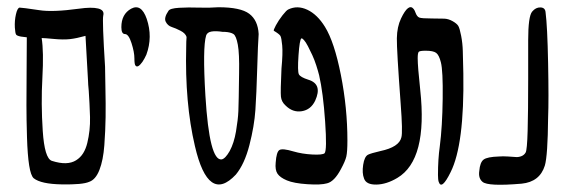

<svg xmlns="http://www.w3.org/2000/svg" viewBox="-20 -753 1556 530"><path d="M223 -530 216 -654Q191 -647 173 -645Q155 -643 128.5 -645.5Q102 -648 95 -648Q101 -610 97 -538.5Q93 -467 98 -391.5Q103 -316 123 -309Q145 -302 161.5 -302.5Q178 -303 190 -310.5Q202 -318 209.5 -330Q217 -342 221 -358.5Q225 -375 227 -393Q229 -411 228.5 -430Q228 -449 227 -467.5Q226 -486 225 -502Q223 -522 223 -530ZM73 -261Q65 -268 60.5 -296.5Q56 -325 54.5 -374.5Q53 -424 53 -462.5Q53 -501 53.5 -564.5Q54 -628 54 -650L38 -652Q27 -654 24.5 -657.5Q22 -661 21 -677Q20 -696 24 -713.5Q28 -731 34 -732Q41 -732 88 -725Q125 -719 198 -729Q233 -734 251 -729.5Q269 -725 265 -710Q262 -697 270 -569Q270 -554 271 -510Q272 -466 271.5 -429.5Q271 -393 268 -352Q265 -311 254.5 -284Q244 -257 226 -251Q208 -243 150.5 -244Q93 -245 73 -261Z M354 -572Q351 -575 351 -592Q351 -609 343 -634Q335 -659 325 -659Q315 -659 315 -678Q315 -714 342 -729Q370 -744 385 -701Q402 -651 384 -602Q379 -591 373 -582Q360 -564 354 -572Z M614 -336Q626 -358 631.5 -390.5Q637 -423 638 -446.5Q639 -470 640 -552Q641 -605 636.5 -629.5Q632 -654 624.5 -659Q617 -664 601 -665Q597 -665 595 -665Q576 -668 564 -666Q552 -664 549 -655Q539 -622 547 -489Q558 -308 592 -313Q602 -315 614 -336ZM495 -651Q492 -661 478.5 -668Q465 -675 454 -678.5Q443 -682 437.5 -693Q432 -704 445 -723Q449 -730 474.5 -731.5Q500 -733 528.5 -732Q557 -731 583 -733Q644 -733 668 -715Q692 -697 694 -659Q692 -633 690 -563.5Q688 -494 685 -449.5Q682 -405 668.5 -352.5Q655 -300 631 -271Q555 -190 518 -350Q490 -469 494 -623Q494 -639 495 -651Z M741 -304Q743 -334 751.5 -339Q760 -344 790 -335Q814 -328 842 -326.5Q870 -325 876 -330Q883 -338 877.5 -417.5Q872 -497 861 -545Q858 -557 853 -572.5Q848 -588 842 -601Q836 -614 830 -625.5Q824 -637 819 -642.5Q814 -648 812 -647Q807 -644 804 -600Q801 -556 805 -548Q809 -540 831 -533Q871 -521 850 -475Q838 -450 813 -446Q788 -442 768 -462Q757 -472 755.5 -486Q754 -500 757 -564Q761 -606 759 -627.5Q757 -649 754 -654Q751 -659 736 -668Q734 -669 741.5 -683Q749 -697 760 -711Q771 -725 776 -727Q801 -739 828.5 -726Q856 -713 877 -679Q903 -637 921 -546Q939 -455 939 -365Q939 -334 936 -321Q933 -308 921 -286Q903 -252 883 -247Q866 -242 828.5 -244.5Q791 -247 772 -255Q753 -263 746 -273.5Q739 -284 741 -304Z M1189 -270Q1189 -314 1194 -349Q1201 -403 1202 -480.5Q1203 -558 1197 -581Q1192 -601 1184 -607Q1176 -613 1155 -613Q1139 -613 1136 -610Q1133 -607 1133 -592Q1133 -570 1140 -505Q1161 -312 1077 -262Q1047 -244 1019 -243.5Q991 -243 985 -260Q979 -275 982.5 -298Q986 -321 996 -326Q1004 -330 1030 -336Q1082 -347 1088 -374Q1092 -388 1086 -467Q1075 -616 1075.5 -647.5Q1076 -679 1087 -702Q1108 -746 1122 -728Q1125 -724 1127 -718Q1131 -707 1137.5 -704.5Q1144 -702 1172 -702Q1195 -702 1206.5 -701.5Q1218 -701 1229.5 -694.5Q1241 -688 1245 -681.5Q1249 -675 1253 -654Q1257 -633 1257.5 -612.5Q1258 -592 1259 -550Q1262 -354 1224 -278Q1199 -227 1191 -251Q1189 -257 1189 -270Z M1312 -251Q1300 -261 1303 -281Q1305 -305 1315 -312.5Q1325 -320 1357 -321Q1368 -322 1382.5 -321Q1397 -320 1404.5 -319.5Q1412 -319 1419.5 -322Q1427 -325 1431 -332Q1435 -339 1436.5 -392Q1438 -445 1438 -536Q1438 -627 1438 -642Q1438 -708 1449 -721Q1459 -733 1472 -732.5Q1485 -732 1486 -719Q1491 -681 1493 -579Q1495 -477 1493 -428Q1492 -323 1484 -296Q1470 -251 1420 -246Q1327 -238 1312 -251Z"/></svg>

Font: Amit
Style: Regular
Weight: 400
Version: Version 1.1